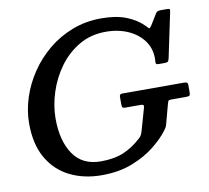

<svg xmlns="http://www.w3.org/2000/svg" viewBox="-84 -856 1047 960"><g transform="rotate(-10 440.0 -375.5)"><path d="M527.5 -373H841.5Q851 -373 856 -370.2Q861 -367.5 861 -357.5V-321.5Q861 -307.5 857 -304.2Q853 -301 838.5 -301H764.5Q750.5 -301 748.5 -295.8Q746.5 -290.5 743.5 -280L718 -185Q715 -173.5 711 -166.8Q707 -160 700.5 -152Q675.5 -118 628.2 -80Q581 -42 513.2 -15.2Q445.5 11.5 358 11.5Q267 11.5 196 -23.8Q125 -59 84.2 -129.5Q43.5 -200 43.5 -305.5Q43.5 -370.5 64.5 -435.8Q85.5 -501 124.8 -559.5Q164 -618 219 -663.5Q274 -709 342.2 -735.2Q410.5 -761.5 489 -761.5Q565 -761.5 616.2 -741Q667.5 -720.5 700 -688Q713 -674.5 716.5 -671Q720 -667.5 731.5 -685L764 -738Q768 -744.5 773.2 -747.2Q778.5 -750 789.5 -750H821Q833 -750 835 -747.2Q837 -744.5 835 -734.5L787 -506Q784.5 -495 780.5 -490.8Q776.5 -486.5 762.5 -486.5H734.5Q723 -486.5 720.5 -490Q718 -493.5 719 -503Q723.5 -559 695.8 -601.2Q668 -643.5 616.8 -667.5Q565.5 -691.5 500 -691.5Q424 -691.5 364.2 -656.5Q304.5 -621.5 263 -564.5Q221.5 -507.5 199.8 -439.8Q178 -372 178 -306.5Q178 -194.5 224.5 -126Q271 -57.5 365 -57.5Q432.5 -57.5 480 -77.5Q527.5 -97.5 568.5 -135Q577.5 -143 582 -150Q586.5 -157 590.5 -171L623 -285Q625.5 -295 622.2 -298Q619 -301 608 -301H533Q521.5 -301 517.8 -304Q514 -307 514 -318V-359Q514 -373 527.5 -373Z"/></g></svg>

Font: Besley* Medium
Style: Italic
Weight: 500
Italic angle: -13°
Designer: Owen Earl
Foundry: indestructible type*
Version: Version 3.000; ttfautohint (v1.8.3)